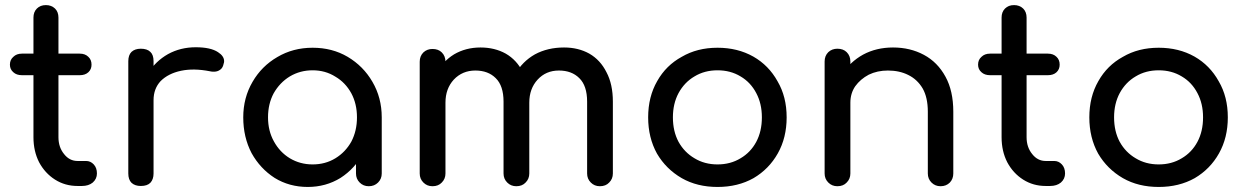

<svg xmlns="http://www.w3.org/2000/svg" viewBox="-20 -741 4974 765"><path d="M289.1 0Q239.3 0 199.2 -25.4Q159.2 -50.8 135.7 -94.7Q113.3 -138.7 113.3 -194.3Q113.3 -352.5 113.3 -670.9Q113.3 -693.4 127 -707Q140.6 -720.7 163.1 -720.7Q184.6 -720.7 199.2 -707Q212.9 -693.4 212.9 -670.9Q212.9 -511.7 212.9 -194.3Q212.9 -154.3 235.4 -127Q256.8 -99.6 289.1 -99.6Q300.8 -99.6 323.2 -99.6Q340.8 -99.6 353.5 -85.9Q366.2 -72.3 366.2 -49.8Q366.2 -28.3 349.6 -13.7Q333 0 306.6 0Q300.8 0 289.1 0ZM67.4 -441.4Q45.9 -441.4 33.2 -453.1Q19.5 -464.8 19.5 -483.4Q19.5 -502.9 33.2 -514.6Q45.9 -527.3 67.4 -527.3Q143.6 -527.3 297.9 -527.3Q319.3 -527.3 332 -514.6Q344.7 -502.9 344.7 -483.4Q344.7 -464.8 332 -453.1Q319.3 -441.4 297.9 -441.4Q220.7 -441.4 67.4 -441.4Z M540 -341.8Q540 -402.3 570.3 -449.2Q599.6 -497.1 649.4 -525.4Q699.2 -552.7 759.8 -552.7Q819.3 -552.7 848.6 -533.2Q873 -517.6 873 -497.1Q873 -492.2 871.1 -487.3Q868.2 -472.7 860.4 -465.8Q851.6 -458 840.8 -456.1Q829.1 -454.1 816.4 -457Q752 -469.7 701.2 -459Q650.4 -448.2 620.1 -418Q591.8 -387.7 591.8 -341.8Q574.2 -341.8 540 -341.8ZM541 0Q517.6 0 503.9 -12.7Q491.2 -25.4 491.2 -49.8Q491.2 -199.2 491.2 -497.1Q491.2 -521.5 503.9 -534.2Q517.6 -546.9 541 -546.9Q566.4 -546.9 579.1 -534.2Q591.8 -522.5 591.8 -497.1Q591.8 -347.7 591.8 -49.8Q591.8 -26.4 579.1 -12.7Q566.4 0 541 0Z M1206.1 3.9Q1132.8 3.9 1074.2 -32.2Q1016.6 -69.3 982.4 -130.9Q949.2 -194.3 949.2 -273.4Q949.2 -351.6 986.3 -415Q1022.5 -477.5 1085 -513.7Q1147.5 -550.8 1225.6 -550.8Q1303.7 -550.8 1365.2 -514.6Q1427.7 -477.5 1463.9 -415Q1501 -351.6 1501 -273.4Q1487.3 -273.4 1461.9 -273.4Q1461.9 -194.3 1427.7 -131.8Q1394.5 -69.3 1336.9 -32.2Q1278.3 3.9 1206.1 3.9ZM1225.6 -85.9Q1276.4 -85.9 1316.4 -110.4Q1356.4 -134.8 1379.9 -176.8Q1402.3 -219.7 1402.3 -273.4Q1402.3 -327.1 1379.9 -369.1Q1356.4 -412.1 1316.4 -435.5Q1276.4 -460.9 1225.6 -460.9Q1175.8 -460.9 1134.8 -436.5Q1094.7 -412.1 1070.3 -369.1Q1047.9 -327.1 1047.9 -273.4Q1047.9 -219.7 1071.3 -177.7Q1094.7 -134.8 1134.8 -110.4Q1175.8 -85.9 1225.6 -85.9ZM1449.2 1Q1427.7 1 1413.1 -13.7Q1398.4 -28.3 1398.4 -49.8Q1398.4 -100.6 1398.4 -203.1Q1403.3 -229.5 1418 -308.6Q1438.5 -299.8 1501 -273.4Q1501 -216.8 1501 -49.8Q1501 -28.3 1486.3 -13.7Q1471.7 1 1449.2 1Z M2370.1 1Q2348.6 1 2334 -13.7Q2319.3 -28.3 2319.3 -49.8Q2319.3 -145.5 2319.3 -335.9Q2319.3 -399.4 2288.1 -429.7Q2257.8 -460 2207 -460Q2155.3 -460 2122.1 -423.8Q2088.9 -387.7 2088.9 -332Q2060.5 -332 2005.9 -332Q2005.9 -397.5 2033.2 -446.3Q2061.5 -496.1 2111.3 -524.4Q2162.1 -551.8 2227.5 -551.8Q2284.2 -551.8 2328.1 -527.3Q2372.1 -502 2396.5 -453.1Q2421.9 -405.3 2421.9 -335.9Q2421.9 -240.2 2421.9 -49.8Q2421.9 -28.3 2407.2 -13.7Q2393.6 1 2370.1 1ZM1703.1 1Q1681.6 1 1667 -13.7Q1652.3 -28.3 1652.3 -49.8Q1652.3 -198.2 1652.3 -495.1Q1652.3 -517.6 1667 -532.2Q1681.6 -545.9 1703.1 -545.9Q1726.6 -545.9 1740.2 -532.2Q1754.9 -517.6 1754.9 -495.1Q1754.9 -346.7 1754.9 -49.8Q1754.9 -28.3 1740.2 -13.7Q1726.6 1 1703.1 1ZM2037.1 1Q2015.6 1 2001 -13.7Q1986.3 -28.3 1986.3 -49.8Q1986.3 -145.5 1986.3 -335.9Q1986.3 -399.4 1955.1 -429.7Q1924.8 -460 1874 -460Q1822.3 -460 1788.1 -423.8Q1754.9 -387.7 1754.9 -332Q1733.4 -332 1691.4 -332Q1691.4 -397.5 1717.8 -446.3Q1743.2 -496.1 1789.1 -524.4Q1835.9 -551.8 1894.5 -551.8Q1951.2 -551.8 1995.1 -527.3Q2039.1 -502 2063.5 -453.1Q2088.9 -405.3 2088.9 -335.9Q2088.9 -240.2 2088.9 -49.8Q2088.9 -28.3 2074.2 -13.7Q2060.5 1 2037.1 1Z M2838.9 3.9Q2757.8 3.9 2696.3 -31.2Q2633.8 -67.4 2597.7 -128.9Q2562.5 -192.4 2562.5 -273.4Q2562.5 -355.5 2598.6 -418Q2633.8 -480.5 2696.3 -514.6Q2757.8 -550.8 2838.9 -550.8Q2918.9 -550.8 2981.4 -515.6Q3043 -480.5 3078.1 -417Q3114.3 -355.5 3114.3 -273.4Q3114.3 -192.4 3079.1 -129.9Q3043.9 -67.4 2982.4 -31.2Q2919.9 3.9 2838.9 3.9ZM2838.9 -85.9Q2890.6 -85.9 2930.7 -110.4Q2970.7 -133.8 2993.2 -175.8Q3015.6 -217.8 3015.6 -273.4Q3015.6 -328.1 2993.2 -370.1Q2970.7 -413.1 2930.7 -436.5Q2890.6 -460.9 2838.9 -460.9Q2787.1 -460.9 2747.1 -436.5Q2707 -413.1 2683.6 -370.1Q2661.1 -328.1 2661.1 -273.4Q2661.1 -217.8 2683.6 -175.8Q2707 -133.8 2747.1 -110.4Q2787.1 -85.9 2838.9 -85.9Z M3727.5 1Q3706.1 1 3691.4 -13.7Q3676.8 -28.3 3676.8 -49.8Q3676.8 -131.8 3676.8 -295.9Q3676.8 -352.5 3656.2 -388.7Q3634.8 -424.8 3598.6 -442.4Q3563.5 -460 3517.6 -460Q3475.6 -460 3441.4 -443.4Q3408.2 -425.8 3387.7 -397.5Q3368.2 -369.1 3368.2 -332Q3346.7 -332 3304.7 -332Q3304.7 -394.5 3335 -444.3Q3366.2 -494.1 3418.9 -523.4Q3471.7 -551.8 3538.1 -551.8Q3606.4 -551.8 3661.1 -522.5Q3715.8 -493.2 3747.1 -435.5Q3778.3 -378.9 3778.3 -295.9Q3778.3 -213.9 3778.3 -49.8Q3778.3 -28.3 3764.6 -13.7Q3750 1 3727.5 1ZM3316.4 1Q3294.9 1 3280.3 -13.7Q3265.6 -28.3 3265.6 -49.8Q3265.6 -198.2 3265.6 -496.1Q3265.6 -518.6 3280.3 -533.2Q3294.9 -546.9 3316.4 -546.9Q3339.8 -546.9 3353.5 -533.2Q3368.2 -518.6 3368.2 -496.1Q3368.2 -347.7 3368.2 -49.8Q3368.2 -28.3 3353.5 -13.7Q3339.8 1 3316.4 1Z M4146.5 0Q4096.7 0 4056.6 -25.4Q4016.6 -50.8 3993.2 -94.7Q3970.7 -138.7 3970.7 -194.3Q3970.7 -352.5 3970.7 -670.9Q3970.7 -693.4 3984.4 -707Q3998 -720.7 4020.5 -720.7Q4042 -720.7 4056.6 -707Q4070.3 -693.4 4070.3 -670.9Q4070.3 -511.7 4070.3 -194.3Q4070.3 -154.3 4092.8 -127Q4114.3 -99.6 4146.5 -99.6Q4158.2 -99.6 4180.7 -99.6Q4198.2 -99.6 4210.9 -85.9Q4223.6 -72.3 4223.6 -49.8Q4223.6 -28.3 4207 -13.7Q4190.4 0 4164.1 0Q4158.2 0 4146.5 0ZM3924.8 -441.4Q3903.3 -441.4 3890.6 -453.1Q3877 -464.8 3877 -483.4Q3877 -502.9 3890.6 -514.6Q3903.3 -527.3 3924.8 -527.3Q4001 -527.3 4155.3 -527.3Q4176.8 -527.3 4189.5 -514.6Q4202.1 -502.9 4202.1 -483.4Q4202.1 -464.8 4189.5 -453.1Q4176.8 -441.4 4155.3 -441.4Q4078.1 -441.4 3924.8 -441.4Z M4596.7 3.9Q4515.6 3.9 4454.1 -31.2Q4391.6 -67.4 4355.5 -128.9Q4320.3 -192.4 4320.3 -273.4Q4320.3 -355.5 4356.4 -418Q4391.6 -480.5 4454.1 -514.6Q4515.6 -550.8 4596.7 -550.8Q4676.8 -550.8 4739.3 -515.6Q4800.8 -480.5 4835.9 -417Q4872.1 -355.5 4872.1 -273.4Q4872.1 -192.4 4836.9 -129.9Q4801.8 -67.4 4740.2 -31.2Q4677.7 3.9 4596.7 3.9ZM4596.7 -85.9Q4648.4 -85.9 4688.5 -110.4Q4728.5 -133.8 4751 -175.8Q4773.4 -217.8 4773.4 -273.4Q4773.4 -328.1 4751 -370.1Q4728.5 -413.1 4688.5 -436.5Q4648.4 -460.9 4596.7 -460.9Q4544.9 -460.9 4504.9 -436.5Q4464.8 -413.1 4441.4 -370.1Q4418.9 -328.1 4418.9 -273.4Q4418.9 -217.8 4441.4 -175.8Q4464.8 -133.8 4504.9 -110.4Q4544.9 -85.9 4596.7 -85.9Z"/></svg>

Font: Abed
Style: Bold
Weight: 700
Designer: Johan Aakerlund
Version: Version 3.105